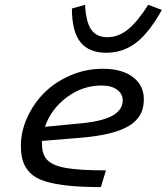

<svg xmlns="http://www.w3.org/2000/svg" viewBox="-20 -763 686 790"><path d="M589.8 -743.2 646 -722.2Q593.3 -627.9 539.6 -586.9Q485.8 -545.9 417 -545.9Q346.2 -545.9 311 -589.4Q275.9 -632.8 275.9 -728L330.1 -743.2Q333.5 -672.4 355.5 -641.1Q377.4 -609.9 421.9 -609.9Q466.3 -609.9 505.9 -641.4Q545.4 -672.9 589.8 -743.2ZM416 -62 395 6.8Q314.9 6.8 258.8 0.7Q202.6 -5.4 164.8 -17.3Q127 -29.3 105.5 -50.3Q84 -71.3 75 -97.9Q65.9 -124.5 65.9 -163.1Q65.9 -221.7 91.8 -279.1Q117.7 -336.4 161.9 -380.9Q206.1 -425.3 269.3 -452.6Q332.5 -480 401.9 -480Q482.4 -480 527.1 -445.8Q571.8 -411.6 571.8 -355Q571.8 -329.1 564.9 -308.6Q558.1 -288.1 540.8 -269.3Q523.4 -250.5 495.1 -236.6Q466.8 -222.7 422.6 -212.4Q378.4 -202.1 318.8 -196.8L152.8 -183.1V-170.9Q152.8 -126.5 175.5 -103.8Q198.2 -81.1 253.4 -71.5Q308.6 -62 416 -62ZM397 -411.1Q319.8 -411.1 254.6 -362.5Q189.5 -314 165 -241.2L316.9 -255.9Q366.2 -260.7 400.4 -270.5Q434.6 -280.3 452.4 -293.2Q470.2 -306.2 477.5 -319.8Q484.9 -333.5 484.9 -350.1Q484.9 -377 461.7 -394Q438.5 -411.1 397 -411.1Z"/></svg>

Font: IntelOne Mono
Style: Italic
Weight: 400
Italic angle: -16°
Designer: Fred Shallcrass
Foundry: Frere-Jones Type LLC
Version: Version 1.200;hotconv 1.1.0;makeotfexe 2.6.0;FJTRelease1.2